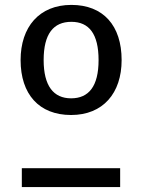

<svg xmlns="http://www.w3.org/2000/svg" viewBox="-20 -763 580 783"><path d="M271 -743C140 -743 64 -653 64 -518C64 -379 139 -294 270 -294C400 -294 476 -383 476 -518C476 -659 401 -743 271 -743ZM271 -674C343 -674 382 -625 382 -518C382 -411 342 -362 270 -362C198 -362 158 -413 158 -518C158 -625 198 -674 271 -674ZM69 0H470V-77H69Z"/></svg>

Font: Glow Sans SC Normal Book
Style: Regular
Weight: 500
Designer: Ryoko NISHIZUKA (kana, bopomofo & ideographs); Paul D. Hunt (Latin, Greek & Cyrillic); Sandoll Communications, Soo-young
Version: Version 0.93